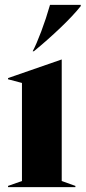

<svg xmlns="http://www.w3.org/2000/svg" viewBox="-20 -767 351 787"><path d="M13 -5 70 -25V-427L13 -442V-447L232 -523H233V-25L289 -5V0H13ZM185 -747H311V-742Q280 -703 227 -652.5Q174 -602 119 -557H114Q129 -585 149 -638Q169 -691 185 -747Z"/></svg>

Font: Nyght Serif Bold
Style: Regular
Weight: 700
Designer: Maksym Kobuzan
Version: Version 0.410